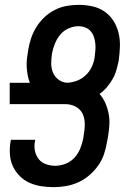

<svg xmlns="http://www.w3.org/2000/svg" viewBox="-20 -763 540 791"><path d="M201 8Q174 8 149 4Q124 0 101.5 -10Q79 -20 61.5 -37.5Q44 -55 33.5 -77Q23 -99 21 -125Q19 -151 23 -177L25 -187H125L124 -181Q120 -161 124 -141.5Q128 -122 139.5 -107.5Q151 -93 169.5 -86.5Q188 -80 208 -80Q229 -80 250.5 -88.5Q272 -97 287 -113.5Q302 -130 310.5 -151Q319 -172 323 -193L326 -215Q330 -236 329 -258Q328 -280 318.5 -297.5Q309 -315 290 -324.5Q271 -334 249 -334H20V-422H103Q97 -437 94 -453.5Q91 -470 90 -487Q89 -504 91 -521Q93 -538 96 -556Q100 -581 108 -605Q116 -629 129.5 -651Q143 -673 162.5 -691.5Q182 -710 205.5 -722Q229 -734 254 -738.5Q279 -743 304 -743Q333 -743 360.5 -737Q388 -731 410.5 -715.5Q433 -700 447.5 -677Q462 -654 468.5 -627Q475 -600 474 -571Q473 -542 469 -513Q465 -494 459.5 -474.5Q454 -455 444 -437.5Q434 -420 420.5 -404Q407 -388 390 -376Q405 -359 414 -338.5Q423 -318 427.5 -295Q432 -272 430.5 -248Q429 -224 425 -200L421 -179Q417 -153 408.5 -128Q400 -103 384.5 -81Q369 -59 348 -41Q327 -23 302.5 -12Q278 -1 252 3.5Q226 8 201 8ZM257 -422Q277 -423 297 -430.5Q317 -438 333 -453Q349 -468 358 -487.5Q367 -507 370 -527V-528Q372 -542 373 -556.5Q374 -571 372.5 -585Q371 -599 366.5 -612Q362 -625 353 -635Q344 -645 331 -650Q318 -655 303 -655Q283 -655 262.5 -646Q242 -637 228 -620Q214 -603 206 -582.5Q198 -562 194 -542V-541Q191 -521 191 -501Q191 -481 198.5 -463.5Q206 -446 221.5 -434.5Q237 -423 257 -422Z"/></svg>

Font: Iosevka Term Curly SmBd Obl
Style: Regular
Weight: 600
Italic angle: -9°
Designer: Belleve Invis
Foundry: Belleve Invis
Version: Version 32.3.0